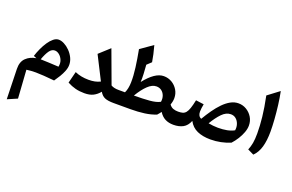

<svg xmlns="http://www.w3.org/2000/svg" viewBox="-131 -1302 3346 2197"><g transform="rotate(20 1542.0 -203.5)"><path d="M213.4 -180.2 176.8 -194.8Q191.4 -241.2 213.4 -289.3Q235.4 -337.4 262.5 -377.7Q289.6 -418 320.3 -442.6Q351.1 -467.3 382.3 -467.3Q414.6 -467.3 450.9 -448.2Q487.3 -429.2 519.5 -396.5Q551.8 -363.8 572.3 -322.3Q592.8 -280.8 592.8 -235.8Q592.8 -200.7 577.6 -161.6Q562.5 -122.6 539.1 -83.7Q515.6 -44.9 490.7 -9.8Q423.8 -16.6 362.5 -20.8Q301.3 -24.9 263.7 -24.9Q231.9 -24.9 204.3 -22.9Q176.8 -21 150.9 -17.1L173.8 326.2L55.2 377.4L45.4 10.3Q43.5 -75.7 91.1 -121.8Q138.7 -168 213.4 -180.2ZM263.7 -185.1Q304.7 -184.6 366.2 -181.4Q427.7 -178.2 483.9 -175.3Q493.7 -219.7 479 -256.1Q464.4 -292.5 437.5 -314Q410.6 -335.4 382.8 -335.4Q346.2 -335.4 318.6 -297.9Q291 -260.3 263.7 -185.1Z M998.5 -181.6 854 -466.3 980.5 -581.5 1128.4 -181.2Q1163.1 -160.2 1221.2 -160.2H1221.7V0H1221.2Q1147.9 0 1110.1 -16.4Q1072.3 -32.7 1048.3 -75.7Q1014.2 -34.2 971.7 -12.7Q929.2 8.8 864.7 8.8Q805.7 8.8 755.6 -3.9Q705.6 -16.6 654.8 -43.9L690.4 -184.6Q764.6 -151.9 857.4 -151.9Q898.9 -151.9 933.1 -158.9Q967.3 -166 998.5 -181.6Z M1655.8 -486.3Q1709.5 -486.3 1754.2 -460Q1798.8 -433.6 1825.9 -388.9Q1853 -344.2 1853 -290Q1853 -251 1837.4 -208Q1857.4 -179.7 1885 -169.9Q1912.6 -160.2 1944.8 -160.2H1945.3V0H1944.8Q1887.7 0 1844.5 -22Q1801.3 -43.9 1770.5 -92.8Q1762.7 -82 1753.2 -70.6Q1743.7 -59.1 1732.9 -46.9Q1671.9 -21.5 1593.3 -10.7Q1514.6 0 1424.8 0H1221.7Q1211.9 0 1207 -7.8Q1202.1 -15.6 1202.1 -36.6V-123.5Q1202.1 -144.5 1207 -152.3Q1211.9 -160.2 1221.7 -160.2H1299.3Q1324.2 -210.9 1326.2 -290.3Q1328.1 -369.6 1314.9 -469.2Q1301.8 -568.8 1280.8 -679.2L1429.7 -783.7Q1445.3 -725.6 1455.6 -680.7Q1465.8 -635.7 1473.1 -589.4L1420.4 -540Q1424.8 -485.8 1427.5 -431.9Q1430.2 -377.9 1427.7 -332.5Q1487.3 -408.2 1544.2 -447.3Q1601.1 -486.3 1655.8 -486.3ZM1616.2 -347.2Q1564 -347.2 1511.5 -296.6Q1459 -246.1 1407.7 -160.2Q1516.6 -160.2 1598.1 -167.2Q1679.7 -174.3 1723.6 -199.2Q1730 -240.2 1717.5 -273.9Q1705.1 -307.6 1678.7 -327.4Q1652.3 -347.2 1616.2 -347.2Z M2564.9 -486.3Q2617.7 -486.3 2662.6 -459.5Q2707.5 -432.6 2734.9 -387.5Q2762.2 -342.3 2762.2 -286.6Q2762.2 -247.6 2745.8 -202.9Q2729.5 -158.2 2702.1 -114.7Q2674.8 -71.3 2641.6 -35.2Q2585.4 -12.2 2525.6 0.2Q2465.8 12.7 2400.9 12.7Q2307.1 12.7 2239.3 -17.3Q2171.4 -47.4 2135.3 -116.2Q2109.9 -52.2 2061.5 -26.1Q2013.2 0 1945.3 0Q1935.5 0 1930.7 -7.8Q1925.8 -15.6 1925.8 -36.6V-123.5Q1925.8 -144.5 1930.7 -152.3Q1935.5 -160.2 1945.3 -160.2Q1977.5 -160.2 2000.2 -166.7Q2022.9 -173.3 2039.1 -192.9Q2055.2 -212.4 2068.4 -250.7Q2081.5 -289.1 2094.7 -352.5L2192.4 -339.4Q2187.5 -313.5 2184.3 -289.3Q2181.2 -265.1 2181.2 -246.6Q2181.2 -190.4 2222.7 -173.8Q2259.3 -235.8 2298.8 -292Q2338.4 -348.1 2381.1 -391.8Q2423.8 -435.5 2469.7 -460.9Q2515.6 -486.3 2564.9 -486.3ZM2524.9 -338.9Q2468.3 -338.9 2418.2 -287.4Q2368.2 -235.8 2319.8 -154.3Q2346.7 -149.4 2377.2 -146Q2407.7 -142.6 2436 -142.6Q2497.6 -142.6 2545.7 -152.1Q2593.8 -161.6 2632.3 -182.6Q2638.7 -222.2 2626.7 -258.1Q2614.7 -293.9 2588.6 -316.4Q2562.5 -338.9 2524.9 -338.9Z M2969.7 -783.7Q2985.4 -707 2996.1 -620.8Q3006.8 -534.7 3012.5 -452.6Q3018.1 -370.6 3018.1 -306.2Q3018.1 -198.2 2995.8 -119.9Q2973.6 -41.5 2922.9 7.8L2848.1 -28.3Q2865.7 -70.3 2874.3 -117.4Q2882.8 -164.6 2882.8 -235.4Q2882.8 -327.6 2871.3 -433.8Q2859.9 -540 2831.1 -679.2Z"/></g></svg>

Font: Pinar-DS2-FD Bold
Style: Regular
Weight: 700
Designer: Amin Abedi
Version: Version 3.000